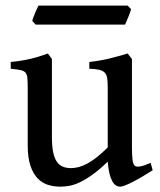

<svg xmlns="http://www.w3.org/2000/svg" viewBox="-20 -663 581 697"><path d="M534.2 -44.9Q516.1 -33.2 497.8 -22.5Q479.5 -11.7 463.4 -3.4Q447.3 4.9 434.8 9.8Q422.4 14.6 416.5 14.6Q407.7 14.6 400.4 9.8Q393.1 4.9 387.2 -5.9Q381.3 -16.6 377.2 -33.9Q373 -51.3 371.1 -76.2Q340.8 -46.9 315.9 -29.1Q291 -11.2 270.3 -1.5Q249.5 8.3 232.2 11.5Q214.8 14.6 199.2 14.6Q176.3 14.6 155 8.3Q133.8 2 117.2 -14.9Q100.6 -31.7 90.6 -61Q80.6 -90.3 80.6 -136.2V-343.8Q80.6 -367.2 79.3 -380.1Q78.1 -393.1 72.3 -399.7Q66.4 -406.2 54 -408.7Q41.5 -411.1 19 -413.6V-438Q38.6 -439.9 55.7 -442.6Q72.8 -445.3 88.6 -449Q104.5 -452.6 120.4 -457.5Q136.2 -462.4 153.8 -468.8L168.5 -448.7V-164.6Q168.5 -131.3 173.1 -109.9Q177.7 -88.4 186.5 -75.7Q195.3 -63 208.3 -57.9Q221.2 -52.7 237.3 -52.7Q251 -52.7 265.9 -56.6Q280.8 -60.5 297.1 -69.3Q313.5 -78.1 331.8 -92.5Q350.1 -106.9 371.1 -127.9V-343.8Q371.1 -365.7 369.1 -378.9Q367.2 -392.1 360.1 -399.4Q353 -406.7 339.8 -409.7Q326.7 -412.6 304.2 -413.6V-438Q343.8 -442.4 378.4 -450.9Q413.1 -459.5 443.4 -468.8L459 -448.7V-128.9Q459 -98.6 461.2 -82Q463.4 -65.4 470.2 -60.5Q476.1 -56.6 489 -58.8Q502 -61 526.9 -71.8ZM455.6 -629.9Q454.6 -624.5 451.7 -616.7Q448.7 -608.9 445.6 -600.8Q442.4 -592.8 439.2 -585.4Q436 -578.1 434.1 -573.7H109.4L97.2 -586.9Q98.1 -592.3 101.1 -599.9Q104 -607.4 107.2 -615.2Q110.4 -623 113.8 -630.4Q117.2 -637.7 119.6 -642.6H443.4Z"/></svg>

Font: Gentium Book Basic
Style: Regular
Weight: 400
Designer: J. Victor Gaultney and Annie Olsen
Foundry: SIL International
Version: Version 1.102; 2013; Maintenance release